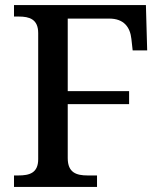

<svg xmlns="http://www.w3.org/2000/svg" viewBox="-20 -734 639 754"><path d="M35 0H361V-45H324C280 -45 246 -56 246 -113V-325H487V-376H246V-661H409C466 -661 491 -628 496 -581L501 -536H558L553 -714H35V-669H54C95 -669 130 -659 130 -604V-109C130 -54 95 -45 52 -45H35Z"/></svg>

Font: Noto Serif Gurmukhi Medium
Style: Regular
Weight: 500
Designer: Vaibhav Singh and the Monotype Design Team
Foundry: Monotype Imaging Inc.
Version: Version 2.004